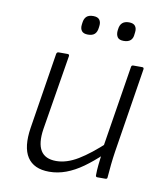

<svg xmlns="http://www.w3.org/2000/svg" viewBox="-77 -722 688 799"><g transform="rotate(10 266.5 -323.0)"><path d="M184 12Q119 12 91.5 -30Q64 -72 77 -155L128 -476Q130 -484 137 -484H175Q183 -484 182 -476L130 -158Q121 -98 139.5 -67.5Q158 -37 205 -37Q249 -37 297 -66Q345 -95 406 -152L397 -99Q360 -64 325 -39Q290 -14 255 -1Q220 12 184 12ZM386 0Q379 0 379 -7Q379 -29 381.5 -52Q384 -75 387 -99L388 -126L444 -476Q445 -484 452 -484H490Q498 -484 497 -476L440 -117Q436 -91 433 -62.5Q430 -34 428 -7Q428 0 420 0ZM395 -578Q376 -578 369 -588Q362 -598 363 -614L364 -622Q366 -640 376 -649Q386 -658 404 -658Q423 -658 430.5 -648Q438 -638 436 -622L435 -614Q434 -596 424 -587Q414 -578 395 -578ZM244 -578Q225 -578 217.5 -588Q210 -598 212 -614L213 -622Q215 -640 224.5 -649Q234 -658 253 -658Q272 -658 279.5 -648Q287 -638 285 -622L284 -614Q282 -596 272.5 -587Q263 -578 244 -578Z"/></g></svg>

Font: Sofia Sans Light
Style: Italic
Weight: 300
Italic angle: -9°
Version: Version 4.100-B